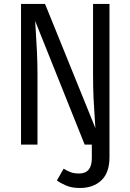

<svg xmlns="http://www.w3.org/2000/svg" viewBox="-20 -726 655 964"><path d="M405.1 0 156.4 -621Q156.9 -605.6 160 -562.8Q163.1 -520 165.6 -464.4Q168.2 -408.7 168.2 -353.8V0H85.6V-706.2H206.2L459 -82.6Q458.5 -97.4 455.4 -137.2Q452.3 -176.9 449.7 -233.1Q447.2 -289.2 447.2 -352.8V-706.2H529.7V63.1Q529.7 141 489 179.5Q448.2 217.9 381 217.9Q341 217.9 312.6 205.9Q284.1 193.8 265.6 180L299.5 121Q317.4 131.8 334.4 138.5Q351.3 145.1 377.4 145.1Q441 145.1 441 68.2V0Z"/></svg>

Font: FiraCode Nerd Font
Style: Regular
Weight: 400
Designer: Carrois Corporate, Edenspiekermann AG, Nikita Prokopov
Foundry: Carrois Corporate, Edenspiekermann AG, Nikita Prokopov
Version: Version 6.002;Nerd Fonts 3.4.0